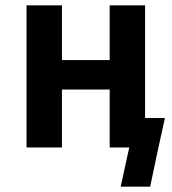

<svg xmlns="http://www.w3.org/2000/svg" viewBox="-20 -550 640 716"><path d="M540 146H430L462 0H389V-216H211V0H79V-530H211V-326H389V-530H521V-110H595L567 18Z"/></svg>

Font: Iosevka Curly XBdEx
Style: Regular
Weight: 800
Width: 7
Monospace: yes
Designer: Belleve Invis
Foundry: Belleve Invis
Version: Version 11.1.0; ttfautohint (v1.8.3)